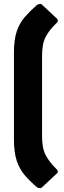

<svg xmlns="http://www.w3.org/2000/svg" viewBox="-20 -766 328 977"><path d="M167 186Q131 155 105 124.5Q79 94 65 51.5Q51 9 51 -56V-498Q51 -564 65 -606Q79 -648 105.5 -678.5Q132 -709 167 -740Q172 -744 180.5 -745.5Q189 -747 194 -742L270 -671Q280 -660 267 -648Q233 -616 213.5 -580.5Q194 -545 194 -482V-72Q194 -10 213.5 25.5Q233 61 267 94Q280 106 270 116L194 187Q189 192 180.5 191Q172 190 167 186Z"/></svg>

Font: Sofia Sans Black
Style: Regular
Weight: 900
Designer: Botio Nikoltchev, Ani Petrova
Foundry: lettersoup
Version: Version 4.100; ttfautohint (v1.8.3)